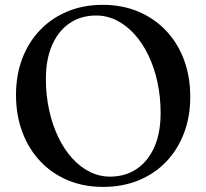

<svg xmlns="http://www.w3.org/2000/svg" viewBox="-20 -736 832 774"><path d="M394 -716.5Q473.5 -716.5 538.2 -689Q603 -661.5 649.8 -612Q696.5 -562.5 721.8 -494.8Q747 -427 747 -345.5Q747 -266 721.8 -199.5Q696.5 -133 650 -84.2Q603.5 -35.5 538.8 -9Q474 17.5 395 17.5Q317 17.5 252.5 -9.8Q188 -37 141.5 -86.8Q95 -136.5 69.8 -204.2Q44.5 -272 44.5 -353.5Q44.5 -433 69.5 -499.2Q94.5 -565.5 141 -614.2Q187.5 -663 251.8 -689.8Q316 -716.5 394 -716.5ZM627.5 -280.5Q627.5 -346.5 614.5 -405.8Q601.5 -465 577.8 -514Q554 -563 521.5 -598.8Q489 -634.5 450 -654Q411 -673.5 367.5 -673.5Q307 -673.5 261.5 -643Q216 -612.5 190.5 -555.2Q165 -498 165 -418.5Q165 -352 178 -292.5Q191 -233 214.5 -184Q238 -135 270.2 -99Q302.5 -63 341.5 -43.5Q380.5 -24 423.5 -24Q485 -24 530.8 -54.8Q576.5 -85.5 602 -142.8Q627.5 -200 627.5 -280.5Z"/></svg>

Font: Fraunces 20pt
Style: Regular
Weight: 400
Version: Version 1.000;[b76b70a41]